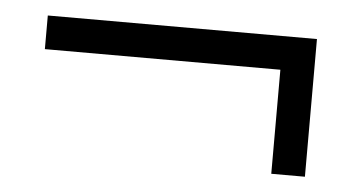

<svg xmlns="http://www.w3.org/2000/svg" viewBox="-30 -495 561 307"><g transform="rotate(5 250.0 -341.5)"><path d="M36 -452H468V-231H414V-398H36Z"/></g></svg>

Font: TypoPRO Lekton
Style: Regular
Weight: 400
Monospace: yes
Designer: Paolo Mazzetti, Luciano Perondi, Raffaele Flato, Elena Papassissa, Emilio Macchia, Michela Povoleri, Tobias Seemiller, R
Version: Version 34.000